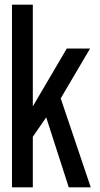

<svg xmlns="http://www.w3.org/2000/svg" viewBox="-20 -805 430 825"><path d="M176.5 -307 275.5 0H370L238.5 -389.5ZM31.5 0H121V-217.5L181 -304L237.5 -376.5L367 -596.5H267L121 -348V-785H31.5Z"/></svg>

Font: Anybody Condensed
Style: Regular
Weight: 400
Width: 3
Designer: Tyler Finck
Foundry: Etcetera Type Company
Version: Version 1.113;gftools[0.9.25]